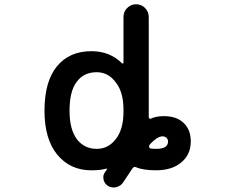

<svg xmlns="http://www.w3.org/2000/svg" viewBox="-20 -793 1040 883"><path d="M477.5 62.5Q460 51.8 456.1 32.2Q455.1 27.3 455.1 22.5Q455.1 8.8 463.9 -2.9Q467.8 -7.8 471.7 -13.7Q472.7 -14.6 471.7 -16.1Q470.7 -17.6 468.8 -17.6Q442.4 -9.8 405.3 -9.8Q402.3 -9.8 399.4 -9.8Q302.7 -9.8 243.2 -82Q184.6 -153.3 184.6 -284.2Q184.6 -417 241.2 -487.3Q298.8 -557.6 400.4 -557.6Q485.4 -557.6 541 -502Q543 -500 545.4 -501Q547.9 -502 547.9 -504.9V-714.8Q547.9 -739.3 564.9 -756.3Q582 -773.4 606 -773.4Q629.9 -773.4 647 -756.3Q664.1 -739.3 664.1 -714.8V-252.9Q664.1 -250 667 -248Q669.9 -246.1 672.9 -247.1Q698.2 -258.8 731.4 -258.8Q733.4 -258.8 735.4 -258.8Q792 -258.8 824.7 -227.5Q857.4 -196.3 857.4 -142.6Q857.4 -82 813.5 -45.9Q770.5 -9.8 697.3 -9.8Q637.7 -9.8 604.5 -24.4Q595.7 -27.3 589.8 -19.5Q563.5 20.5 546.9 44.9Q536.1 62.5 515.6 67.4Q509.8 69.3 502.9 69.3Q490.2 69.3 477.5 62.5ZM670.9 -130.9Q663.1 -122.1 667 -114.3Q668 -112.3 668.9 -111.3Q675.8 -108.4 699.2 -108.4Q752.9 -108.4 752.9 -142.6Q752.9 -152.3 745.6 -159.2Q738.3 -166 726.6 -166Q703.1 -165 670.9 -130.9ZM424.8 -460.9Q365.2 -460.9 333 -417Q299.8 -374 299.8 -284.2Q299.8 -197.3 334 -152.3Q368.2 -108.4 424.8 -108.4Q477.5 -108.4 511.7 -152.3Q547.9 -197.3 547.9 -279.3V-289.1Q547.9 -370.1 511.7 -415Q477.5 -460.9 424.8 -460.9Z"/></svg>

Font: Rounded-X Mgen+ 2m medium
Style: Regular
Weight: 500
Designer: [Source Han Sans]
Ryoko NISHIZUKA  (kana & ideographs); Paul D. Hunt (Latin, Greek & Cyrillic); Wenlong ZHANG  (bopomofo
Version: Version 1.059.20150602